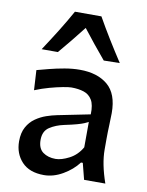

<svg xmlns="http://www.w3.org/2000/svg" viewBox="-92 -899 746 977"><g transform="rotate(10 280.5 -411.0)"><path d="M203.1 11.7Q127.9 11.7 88.6 -30.5Q49.3 -72.8 49.3 -136.2Q49.3 -180.2 65.7 -209.7Q82 -239.3 107.9 -257.3Q133.8 -275.4 162.8 -285.4Q191.9 -295.4 217.3 -300.3L384.8 -334Q386.7 -382.8 371.6 -408.2Q356.4 -433.6 328.9 -442.6Q301.3 -451.7 264.6 -451.7Q250.5 -451.7 220.7 -446Q190.9 -440.4 153.6 -430.2Q116.2 -419.9 79.1 -404.8L73.2 -507.8Q98.6 -514.6 135.5 -524.2Q172.4 -533.7 213.1 -540.8Q253.9 -547.9 291.5 -547.9Q382.3 -547.9 435.5 -503.2Q488.8 -458.5 488.8 -358.9Q488.8 -334 487.1 -297.1Q485.4 -260.3 485.4 -227.1V-169.4Q485.4 -96.2 519 0H409.2L387.7 -84H378.4Q348.1 -43.9 300 -16.1Q252 11.7 203.1 11.7ZM247.1 -79.6Q277.3 -79.6 317.4 -100.3Q357.4 -121.1 381.3 -163.1L381.8 -294.4Q374 -290 361.6 -284.7Q349.1 -279.3 325.7 -272.7Q302.2 -266.1 260.3 -257.3Q218.8 -248.5 187.3 -228Q155.8 -207.5 155.8 -162.1Q155.8 -117.7 182.1 -98.6Q208.5 -79.6 247.1 -79.6ZM402.3 -615.2Q371.6 -651.4 341.8 -688.5Q312 -725.6 283.2 -762.7Q254.9 -726.6 225.3 -689.9Q195.8 -653.3 165 -617.2H81.1Q117.2 -671.9 151.1 -726.3Q185.1 -780.8 214.8 -834.5H351.6Q381.8 -780.8 415.5 -726.1Q449.2 -671.4 484.9 -616.7Z"/></g></svg>

Font: Pinar DS4-Medium
Style: Regular
Weight: 500
Designer: Amin Abedi
Version: Version 2.000